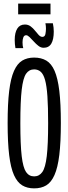

<svg xmlns="http://www.w3.org/2000/svg" viewBox="-20 -1027 377 1057"><path d="M168 10Q130 10 102.5 -6.5Q75 -23 57 -63Q39 -103 30.5 -173Q22 -243 22 -349Q22 -456 30.5 -526Q39 -596 57 -636.5Q75 -677 102.5 -693.5Q130 -710 168 -710Q207 -710 235 -693.5Q263 -677 280.5 -637Q298 -597 306.5 -527Q315 -457 315 -350Q315 -244 306.5 -174Q298 -104 280 -63.5Q262 -23 234.5 -6.5Q207 10 168 10ZM168 -56Q196 -56 213 -80Q230 -104 237.5 -167.5Q245 -231 245 -350Q245 -439 241 -497Q237 -555 228 -587Q219 -619 204 -632Q189 -645 168 -645Q140 -645 123.5 -621Q107 -597 99.5 -533Q92 -469 92 -349Q92 -230 99.5 -167Q107 -104 123.5 -80Q140 -56 168 -56ZM65 -762Q61 -784 61 -807Q61 -847 75 -869.5Q89 -892 117 -892Q135 -892 148.5 -882Q162 -872 172.5 -858.5Q183 -845 193 -834.5Q203 -824 213 -824Q227 -824 230 -839.5Q233 -855 233 -869Q233 -885 230 -899H271Q276 -876 276 -853Q276 -810 262.5 -787Q249 -764 220 -764Q205 -764 191.5 -774.5Q178 -785 165.5 -799Q153 -813 142.5 -823Q132 -833 124 -833Q113 -833 108.5 -821.5Q104 -810 104 -794Q104 -774 108 -762ZM80 -948V-1007H258V-948Z"/></svg>

Font: Georama ExtraCondensed
Style: Regular
Weight: 400
Width: 2
Designer: Jean-Baptiste Levee
Foundry: Production Type
Version: Version 1.000